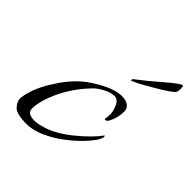

<svg xmlns="http://www.w3.org/2000/svg" viewBox="-136 -533 629 629"><g transform="rotate(45 179.0 -218.0)"><path d="M14 -68Q25 -109 62 -162.5Q99 -216 149 -245Q202 -278 239 -278Q259 -278 269.5 -269.5Q280 -261 280 -248Q280 -218 267 -194Q262 -183 254 -184Q251 -185 252.5 -191Q254 -197 254 -208.5Q254 -220 248 -236Q239 -261 221.5 -261Q204 -261 183 -249.5Q162 -238 152 -227Q91 -164 66 -84Q59 -58 59 -41.5Q59 -25 73 -21Q94 -13 135 -26.5Q176 -40 221.5 -77.5Q267 -115 290 -147Q296 -141 282 -119Q248 -72 190 -32Q129 8 82 8Q35 8 21.5 -7Q8 -22 8 -35Q8 -48 14 -68ZM355 -444Q358 -444 358 -430.5Q358 -417 354 -413Q349 -404 292 -370.5Q235 -337 223 -335Q222 -335 224 -342Q260 -369 303 -406.5Q346 -444 355 -444Z"/></g></svg>

Font: Italianno
Style: Regular
Weight: 400
Designer: Robert E. Leuschke
Foundry: Robert E. Leuschke
Version: Version 1.003